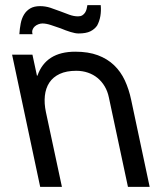

<svg xmlns="http://www.w3.org/2000/svg" viewBox="-20 -731 605 751"><path d="M106.9 -517.1 124.5 -435.1H126.5Q159.2 -528.8 274.4 -528.8Q325.7 -528.8 362.8 -514.9Q399.9 -501 426 -476.1Q452.1 -451.2 468.3 -416.5Q484.4 -381.8 493.2 -339.8L565.4 0H480.5L405.8 -350.1Q400.9 -374 389.4 -393.3Q377.9 -412.6 361.6 -426Q345.2 -439.5 324 -446.8Q302.7 -454.1 278.3 -454.1Q239.7 -454.1 213.6 -441.9Q187.5 -429.7 173.1 -408Q158.7 -386.2 155.5 -356.4Q152.3 -326.7 159.7 -292L222.2 0H137.2L27.3 -517.1ZM374 -710.9Q376 -688.5 372.6 -668.2Q369.1 -647.9 359.9 -630.9Q350.1 -616.7 333.3 -608.4Q316.4 -600.1 287.1 -600.1Q274.4 -600.1 255.6 -606Q236.8 -611.8 217.3 -620.1Q197.8 -627 179 -633.1Q160.2 -639.2 146 -639.2Q138.2 -639.2 129.9 -636Q121.6 -632.8 115.7 -627.4Q109.9 -622.1 107.2 -614.3Q104.5 -606.4 107.4 -597.2H55.7Q57.1 -619.1 61 -639.2Q64.9 -659.2 74 -674.1Q83 -689 98.1 -698Q113.3 -707 136.7 -707Q157.2 -707 176.8 -700.7Q196.3 -694.3 215.1 -687Q233.9 -679.7 251.5 -673.3Q269 -667 285.2 -667Q295.4 -667 302 -671.1Q308.6 -675.3 312.7 -681.6Q316.9 -688 318.8 -695.8Q320.8 -703.6 321.8 -710.9Z"/></svg>

Font: XB Khoramshahr
Style: Oblique
Weight: 400
Italic angle: 12°
Designer: Behnam
Foundry: Irmug
Version: Version 8.005 2009